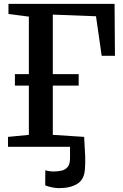

<svg xmlns="http://www.w3.org/2000/svg" viewBox="-20 -763 640 998"><path d="M286 215Q269 215 248.5 210.5Q228 206 215 200.5L215.5 122Q226 125.5 238.5 127Q251 128.5 257 128.5Q280 128.5 299.8 124Q319.5 119.5 331.8 104.8Q344 90 344 59.5V0H21.5V-51.5L130 -62V-318H57.5V-377.5H130V-676.5L24 -690.5V-743H575.5L577.5 -473H508.5L479 -678.5L254.5 -687V-377.5H389V-318H254.5V-62L417.5 -51.5Q417.5 -37.5 419.5 -10.8Q421.5 16 422.8 49.2Q424 82.5 421.5 116Q418 170.5 381.5 192.8Q345 215 286 215Z"/></svg>

Font: Merriweather 24pt SemiBold
Style: Regular
Weight: 600
Designer: Eben Sorkin
Foundry: Eben Sorkin
Version: Version 2.100